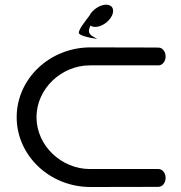

<svg xmlns="http://www.w3.org/2000/svg" viewBox="-20 -778 753 799"><path d="M639.8 -580C639.8 -580 526 -580.8 356.5 -580.8C187 -580.8 49.4 -450.4 49.4 -290.3C49.4 -130.2 187 0.2 356.5 0.2C526 0.2 639.8 -0.5 639.8 -0.5C655.6 -0.5 669.2 -16.7 669.2 -37.6C669.2 -58.5 655.5 -74.6 639.6 -74.6C639.6 -74.6 472 -74.6 354.1 -74.6C236.1 -74.6 131.9 -171.4 131.9 -290.3C131.9 -409.2 236.1 -506 354.1 -506C472 -506 639.6 -506 639.6 -506C655.5 -506 669.2 -522.1 669.2 -543C669.2 -563.9 655.6 -580 639.8 -580ZM445.5 -712.2C457.8 -737.2 448.5 -758.5 422 -758.5C395.6 -758.5 364 -737.2 351.7 -712.2C336.3 -691.8 309.3 -658.5 307.9 -642.2C306.3 -631 350.1 -620.6 384.8 -616C361.7 -629.5 338.5 -635.5 356.7 -671.6C361.6 -668 368.3 -666 376.4 -666C402.9 -666 433.2 -687.2 445.5 -712.2Z"/></svg>

Font: Hi.
Style: Tall Regular
Weight: 400
Designer: Mew Too, Robert Jablonski
Foundry: Cannot Into Space Fonts
Version: Version 1.996